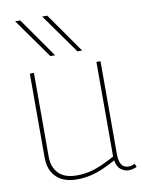

<svg xmlns="http://www.w3.org/2000/svg" viewBox="-89 -851 687 923"><g transform="rotate(-10 254.5 -390.0)"><path d="M211 10Q169 10 139 -5Q109 -20 92.5 -49Q76 -78 76 -121V-530H96V-121Q96 -70 125.5 -39.5Q155 -9 215 -9Q249 -9 279.5 -16.5Q310 -24 340 -37.5Q370 -51 401 -68V-530H421V-76Q421 -51 427 -35.5Q433 -20 443.5 -14Q454 -8 466 -8Q482 -8 497 -16L504 1Q496 4 489.5 6Q483 8 476.5 9Q470 10 464 10Q444 10 425.5 -4Q407 -18 403 -49Q372 -32 341.5 -18.5Q311 -5 279 2.5Q247 10 211 10ZM188 -596 50 -790H75L211 -596ZM320 -596 182 -790H207L343 -596Z"/></g></svg>

Font: Georama ExtraCondensed Thin Thin
Style: Regular
Weight: 250
Version: Version 1.001